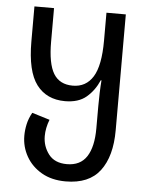

<svg xmlns="http://www.w3.org/2000/svg" viewBox="-52 -757 624 810"><g transform="rotate(5 260.0 -352.0)"><path d="M256 10Q197 10 154.5 -14.5Q112 -39 89 -79.5Q66 -120 66 -167Q66 -191 71.5 -216Q77 -241 91 -266L166 -243Q152 -207 152 -173Q152 -130 177.5 -96.5Q203 -63 255 -63Q312 -63 339 -104.5Q366 -146 366 -224V-318Q366 -345 367 -375Q368 -405 370 -428H367Q348 -384 314.5 -355.5Q281 -327 224 -327Q146 -327 103.5 -383Q61 -439 61 -566V-714H144V-572Q144 -479 169.5 -437Q195 -395 251 -395Q307 -395 336.5 -442.5Q366 -490 366 -596V-714H448V-223Q448 -113 401.5 -51.5Q355 10 256 10Z"/></g></svg>

Font: Noto Sans Georgian ExtraCondensed
Style: Regular
Weight: 400
Width: 2
Designer: Monotype Design Team, Akaki Razmadze
Foundry: Google LLC
Version: Version 2.005; ttfautohint (v1.8.4.7-5d5b)